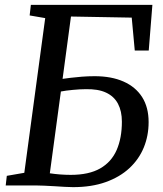

<svg xmlns="http://www.w3.org/2000/svg" viewBox="-20 -763 672 790"><path d="M280.5 7Q266.5 7 246.2 5.8Q226 4.5 204 3.2Q182 2 161.5 1Q141 0 126 0H3.5L8 -39.5L80 -52L166 -688.5L102 -699.5L107 -743H607L592 -555H534.5L522 -690.5L272 -695L237.5 -438.5Q249 -440 270 -442.8Q291 -445.5 317.2 -447.5Q343.5 -449.5 369.5 -449.5Q438.5 -449.5 488.2 -427.5Q538 -405.5 564.8 -363.5Q591.5 -321.5 591.5 -260.5Q591.5 -205 571.8 -156.5Q552 -108 512.5 -71.2Q473 -34.5 415 -13.8Q357 7 280.5 7ZM271 -43.5Q346 -43.5 392.2 -70Q438.5 -96.5 460 -145.8Q481.5 -195 481.5 -262.5Q481.5 -305.5 465.5 -336Q449.5 -366.5 416.2 -382Q383 -397.5 331 -396Q309.5 -396 280.2 -393.2Q251 -390.5 230.5 -386.5L185 -50Q204 -47 227.2 -45.2Q250.5 -43.5 271 -43.5Z"/></svg>

Font: Merriweather 20pt
Style: Italic
Weight: 400
Italic angle: -7.8°
Version: Version 2.101